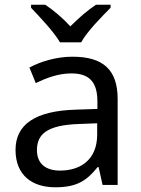

<svg xmlns="http://www.w3.org/2000/svg" viewBox="-20 -786 601 816"><path d="M235 -606H325C349 -651 412 -715 450 -753V-766H388C353 -743 315 -710 279 -674C246 -710 207 -743 172 -766H112V-753C148 -715 209 -651 235 -606ZM288 -545C218 -545 152 -524 105 -499L132 -433C176 -454 227 -474 283 -474C353 -474 394 -444 394 -355V-323L303 -320C128 -315 46 -256 46 -149C46 -40 118 10 215 10C305 10 348 -17 395 -76H399L416 0H480V-365C480 -490 418 -545 288 -545ZM314 -259 393 -262V-214C393 -110 325 -61 235 -61C177 -61 137 -88 137 -148C137 -216 180 -254 314 -259Z"/></svg>

Font: Noto Sans Kayah Li
Style: Regular
Weight: 400
Designer: Monotype Design Team, Sérgio Martins
Foundry: Monotype Imaging Inc.
Version: Version 2.002